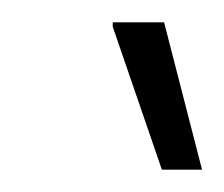

<svg xmlns="http://www.w3.org/2000/svg" viewBox="-20 -743 201 172"><path d="M125 -591 81 -719V-723H127L161 -591Z"/></svg>

Font: Archivo ExtraCondensed ExtraLight
Style: Italic
Weight: 250
Width: 2
Italic angle: -10°
Designer: Hector Gatti
Foundry: Omnibus-Type
Version: Version 2.001